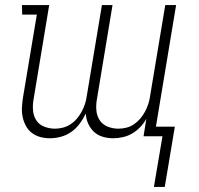

<svg xmlns="http://www.w3.org/2000/svg" viewBox="-20 -540 790 761"><path d="M590 201 624 0H549L560 -69Q550 -51 535.5 -36Q521 -21 504 -11Q487 -1 467.5 3.5Q448 8 429 8Q407 8 387 2Q367 -4 352.5 -17.5Q338 -31 329.5 -50Q321 -69 320 -90Q310 -69 296 -50Q282 -31 263 -17.5Q244 -4 221.5 2Q199 8 178 8Q158 8 139.5 3Q121 -2 106.5 -13Q92 -24 83 -40.5Q74 -57 70 -75.5Q66 -94 67 -113.5Q68 -133 71 -153L126 -482H68L67 -520H175L113 -146Q109 -124 111 -102Q113 -80 124 -63Q135 -46 155.5 -38Q176 -30 198 -30Q213 -30 229 -34Q245 -38 259.5 -47.5Q274 -57 285 -70Q296 -83 304 -98Q312 -113 317 -128.5Q322 -144 324 -160L384 -520H426L364 -146Q360 -124 362 -102Q364 -80 375.5 -63Q387 -46 407 -38Q427 -30 449 -30Q465 -30 481 -34Q497 -38 511 -47.5Q525 -57 536 -70Q547 -83 555 -98Q563 -113 568 -128.5Q573 -144 575 -160L635 -520H678L598 -38H673L633 201Z"/></svg>

Font: Iosevka Etoile Extralight
Style: Italic
Weight: 200
Italic angle: -9°
Designer: Belleve Invis
Foundry: Belleve Invis
Version: Version 22.1.2; ttfautohint (v1.8.4)